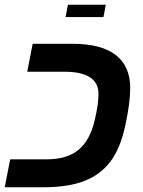

<svg xmlns="http://www.w3.org/2000/svg" viewBox="-31 -791 604 811"><path d="M-11 0 12 -118H167Q252 -118 300.5 -158Q349 -198 369 -283Q385 -350 385 -394Q385 -488 241 -488H84L107 -606H276Q397 -606 458 -558.5Q519 -511 519 -420Q519 -356 498 -260Q477 -163 435 -108Q393 -53 325 -26.5Q257 0 151 0ZM256 -771H416L406 -719H246Z"/></svg>

Font: Libra Sans Modern
Style: Bold Italic
Weight: 700
Italic angle: -12°
Foundry: Stefan Peev, Context Ltd
Version: Version 1.000